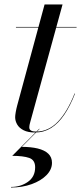

<svg xmlns="http://www.w3.org/2000/svg" viewBox="-20 -580 361 855"><path d="M136 10Q105 10 85.5 0.2Q66 -9.5 56.8 -25.2Q47.5 -41 47.5 -58Q47.5 -66 50 -80.5Q52.5 -95 56.5 -110L178.5 -560H258.5L115 -37.5Q113.5 -32.5 112 -25.8Q110.5 -19 110.5 -12Q110.5 6 141.5 6Q168 6 192.2 -5Q216.5 -16 237.5 -37.8Q258.5 -59.5 277.2 -91.2Q296 -123 312 -163.5L314 -163Q292.5 -108 266.2 -69.2Q240 -30.5 207.8 -10.2Q175.5 10 136 10ZM51 -457.5V-460H321V-457.5ZM29 255V252.5Q72 252.5 104.2 229.8Q136.5 207 136.5 165Q136.5 132.5 110 123.2Q83.5 114 34.5 114L154 -6H156.5L77 74Q117.5 74 147.8 81.2Q178 88.5 194.8 104.2Q211.5 120 211.5 145Q211.5 175 187 200Q162.5 225 121 240Q79.5 255 29 255Z"/></svg>

Font: Bodoni Moda 72pt
Style: Italic
Weight: 400
Italic angle: -13°
Designer: Owen Earl
Foundry: indestructible type
Version: Version 2.005